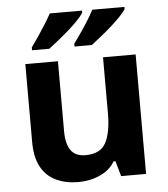

<svg xmlns="http://www.w3.org/2000/svg" viewBox="-54 -815 765 874"><g transform="rotate(-5 328.5 -378.0)"><path d="M579 -546V0H465L445 -70H437Q420 -42 393.5 -24.5Q367 -7 335 1.5Q303 10 269 10Q211 10 167 -11Q123 -32 99 -76Q75 -120 75 -190V-546H224V-227Q224 -169 245 -139Q266 -109 312 -109Q380 -109 405 -155.5Q430 -202 430 -289V-546ZM547 -756Q539 -743 520 -723Q501 -703 476 -681Q451 -659 426.5 -639.5Q402 -620 384 -606H305V-619Q319 -638 337 -664Q355 -690 372 -717Q389 -744 400 -766H547ZM353 -756Q345 -743 326 -723Q307 -703 282 -681Q257 -659 232.5 -639.5Q208 -620 190 -606H111V-619Q125 -638 142.5 -664Q160 -690 177 -717Q194 -744 206 -766H353Z"/></g></svg>

Font: Noto Sans Canadian Aboriginal
Style: Regular
Weight: 400
Designer: Monotype Design Team, Typotheque's Kevin King
Foundry: Monotype Imaging Inc.
Version: Version 2.002